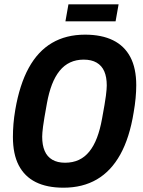

<svg xmlns="http://www.w3.org/2000/svg" viewBox="-20 -860 663 892"><path d="M275 12Q198 12 146 -14Q94 -40 67 -92Q40 -144 40 -224Q40 -253 42.5 -284Q45 -315 51 -350Q71 -467 113.5 -544.5Q156 -622 221.5 -660.5Q287 -699 375 -699Q452 -699 505 -673Q558 -647 585.5 -595Q613 -543 613 -464Q613 -436 610 -404Q607 -372 601 -338Q582 -220 539 -142.5Q496 -65 430 -26.5Q364 12 275 12ZM282 -104Q318 -104 346 -117Q374 -130 395 -156Q416 -182 430.5 -220Q445 -258 454 -308Q461 -347 465.5 -372.5Q470 -398 472 -415Q474 -432 475 -443Q476 -454 476 -463Q476 -502 464.5 -528.5Q453 -555 429 -569Q405 -583 369 -583Q334 -583 306 -570Q278 -557 257 -531Q236 -505 221.5 -467.5Q207 -430 198 -380Q191 -341 186.5 -315Q182 -289 180 -272.5Q178 -256 177 -245Q176 -234 176 -225Q176 -186 187.5 -159Q199 -132 223 -118Q247 -104 282 -104ZM284 -761 298 -840H531L517 -761Z"/></svg>

Font: Archivo Condensed
Style: Bold Italic
Weight: 700
Width: 3
Italic angle: -10°
Designer: Hector Gatti
Foundry: Omnibus-Type
Version: Version 2.001